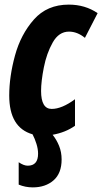

<svg xmlns="http://www.w3.org/2000/svg" viewBox="-20 -578 443 832"><path d="M122 234Q177 234 212 203.5Q247 173 247 113Q247 81 236 54Q225 27 208 6Q264 -4 305 -33V-148Q248 -106 204 -106Q158 -106 158 -184Q158 -225 170 -286Q182 -347 208.5 -394Q235 -441 279 -441Q315 -441 348 -414L403 -521Q349 -558 278 -558Q184 -558 127 -493.5Q70 -429 45 -337.5Q20 -246 20 -164Q20 -25 121 4Q131 23 138 45.5Q145 68 145 88Q145 140 100 140Q83 140 61 125V222Q90 234 122 234Z"/></svg>

Font: Noto Sans UI Condensed ExtraBold
Style: Italic
Weight: 800
Width: 3
Designer: Monotype Design Team
Foundry: Monotype Imaging Inc.
Version: 1.001